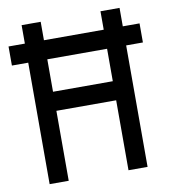

<svg xmlns="http://www.w3.org/2000/svg" viewBox="-84 -821 786 892"><g transform="rotate(-10 309.5 -375.0)"><path d="M619 -663V-573H540V0H450V-330H168V0H78V-573H1V-663H78V-750H168V-663H450V-750H540V-663ZM450 -420V-573H168V-420Z"/></g></svg>

Font: Hermit
Style: Regular
Weight: 400
Designer: Pablo Caro
Version: Version 2.000;PS 002.000;hotconv 1.0.88;makeotf.lib2.5.64775